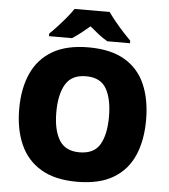

<svg xmlns="http://www.w3.org/2000/svg" viewBox="-61 -982 919 1046"><g transform="rotate(5 398.5 -458.5)"><path d="M745 -358Q745 -247 709.5 -164.5Q674 -82 597.5 -36Q521 10 398 10Q278 10 201 -36Q124 -82 87.5 -165Q51 -248 51 -359Q51 -470 88 -552.5Q125 -635 202 -680Q279 -725 399 -725Q521 -725 597.5 -679.5Q674 -634 709.5 -551.5Q745 -469 745 -358ZM254 -358Q254 -261 287.5 -206Q321 -151 398 -151Q478 -151 510 -206Q542 -261 542 -358Q542 -455 510 -511Q478 -567 399 -567Q320 -567 287 -511Q254 -455 254 -358ZM496 -927Q512 -904 534.5 -876.5Q557 -849 580.5 -823.5Q604 -798 621 -781V-767H497Q471 -782 448 -800Q425 -818 399 -840Q373 -818 351.5 -801Q330 -784 304 -767H178V-781Q197 -799 220.5 -824.5Q244 -850 266.5 -877Q289 -904 304 -927Z"/></g></svg>

Font: Noto Sans Telugu Black
Style: Regular
Weight: 900
Designer: Jelle Bosma - Monotype Design Team
Foundry: Monotype Imaging Inc.
Version: Version 2.005; ttfautohint (v1.8.4.7-5d5b)